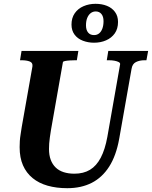

<svg xmlns="http://www.w3.org/2000/svg" viewBox="-20 -977 797 1007"><path d="M247 -293Q244 -274 241.5 -256.5Q239 -239 238 -224.5Q237 -210 237 -196Q237 -163 246 -139Q255 -115 272 -98.5Q289 -82 314 -74Q339 -66 370 -66Q418 -66 452 -86.5Q486 -107 508.5 -150Q531 -193 543 -259L610 -640Q611 -647 602.5 -651.5Q594 -656 580.5 -658.5Q567 -661 551 -661H540L548 -710H757L748 -661H738Q712 -661 693 -651.5Q674 -642 670 -616L605 -248Q589 -160 552.5 -103Q516 -46 461 -18Q406 10 333 10Q276 10 230 -3Q184 -16 151 -43Q118 -70 100.5 -110Q83 -150 83 -205Q83 -221 84 -237.5Q85 -254 88 -272Q91 -290 94 -311L150 -628Q153 -648 136 -654.5Q119 -661 93 -661H85L93 -710H391L383 -661H374Q361 -661 346 -660Q331 -659 321 -657Q311 -655 310 -651ZM482 -917Q467 -917 455.5 -908Q444 -899 437.5 -883Q431 -867 431 -844Q431 -820 442 -806.5Q453 -793 473 -793Q489 -793 500 -802Q511 -811 517 -827.5Q523 -844 523 -866Q523 -890 512 -903.5Q501 -917 482 -917ZM473 -753Q442 -753 414.5 -763.5Q387 -774 371 -795.5Q355 -817 355 -848Q355 -883 372 -907.5Q389 -932 418 -944.5Q447 -957 481 -957Q514 -957 540.5 -946.5Q567 -936 583 -914.5Q599 -893 599 -862Q599 -826 582 -802Q565 -778 536.5 -765.5Q508 -753 473 -753Z"/></svg>

Font: Roboto Serif 72pt SemiCondensed SemiBold
Style: Italic
Weight: 600
Width: 4
Italic angle: -10°
Designer: Greg Gazdowicz
Foundry: Commercial Type
Version: Version 1.008